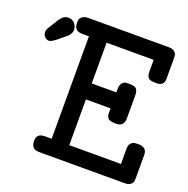

<svg xmlns="http://www.w3.org/2000/svg" viewBox="-198 -749 839 859"><g transform="rotate(20 222.0 -319.5)"><path d="M-81.1 -514.2Q-81.1 -516.1 -80.6 -518.6Q-80.1 -521 -79.6 -522.9Q-79.1 -524.9 -77.6 -528.6Q-76.2 -532.2 -74.7 -534.7Q-73.2 -537.1 -70.3 -542Q-67.4 -546.9 -64.7 -551Q-62 -555.2 -57.1 -563Q-52.2 -570.8 -48.3 -577.1L-46.4 -580.1Q-44.4 -584 -43.2 -585.4Q-42 -586.9 -39.1 -590.6Q-36.1 -594.2 -34.2 -596.7Q-32.2 -599.1 -28.8 -601.6Q-25.4 -604 -21.7 -606Q-18.1 -607.9 -13.7 -608.9Q-9.3 -609.9 -4.4 -609.9Q15.6 -609.9 26.6 -595.9Q37.6 -582 37.6 -566.9Q37.6 -562 36.6 -558.1Q35.6 -554.2 32.7 -549.1Q29.8 -543.9 27.8 -541Q25.9 -538.1 19.3 -532.5Q12.7 -526.9 8.8 -523.4Q4.9 -520 -5.1 -512Q-15.1 -503.9 -21 -499Q-43 -482.9 -51.3 -482.9Q-63.5 -482.9 -72.3 -491.9Q-81.1 -501 -81.1 -514.2ZM-81.1 -514.2Q-81.1 -516.1 -80.6 -518.6Q-80.1 -521 -79.6 -522.9Q-79.1 -524.9 -77.6 -528.6Q-76.2 -532.2 -74.7 -534.7Q-73.2 -537.1 -70.3 -542Q-67.4 -546.9 -64.7 -551Q-62 -555.2 -57.1 -563Q-52.2 -570.8 -48.3 -577.1L-46.4 -580.1Q-44.4 -584 -43.2 -585.4Q-42 -586.9 -39.1 -590.6Q-36.1 -594.2 -34.2 -596.7Q-32.2 -599.1 -28.8 -601.6Q-25.4 -604 -21.7 -606Q-18.1 -607.9 -13.7 -608.9Q-9.3 -609.9 -4.4 -609.9Q15.6 -609.9 26.6 -595.9Q37.6 -582 37.6 -566.9Q37.6 -562 36.6 -558.1Q35.6 -554.2 32.7 -549.1Q29.8 -543.9 27.8 -541Q25.9 -538.1 19.3 -532.5Q12.7 -526.9 8.8 -523.4Q4.9 -520 -5.1 -512Q-15.1 -503.9 -21 -499Q-43 -482.9 -51.3 -482.9Q-63.5 -482.9 -72.3 -491.9Q-81.1 -501 -81.1 -514.2ZM39.1 -41Q39.1 -75.2 78.1 -75.2H109.9V-563Q109.9 -563 77.1 -563Q39.1 -563 39.1 -600.1Q39.1 -609.9 40 -616.5Q41 -623 51 -631.1Q61 -639.2 79.1 -639.2H462.9Q481 -639.2 490 -631.1Q499 -623 500 -616.5Q501 -609.9 501 -598.1V-504.9Q502 -468.8 464.8 -469.2H460.9Q444.8 -469.2 435.8 -472.2Q426.8 -475.1 422.9 -483.2Q418.9 -491.2 418.5 -496.6Q418 -502 418 -515.1V-563H193.8V-369.1H311V-386.2Q311 -403.3 318.1 -412.6Q325.2 -421.9 332 -423.3Q338.9 -424.8 349.1 -424.8H354Q379.9 -424.8 387.5 -414.8Q395 -404.8 395 -386.2V-274.9Q395 -236.8 356 -236.8H352.1Q336.9 -236.8 327.9 -240.5Q318.8 -244.1 315.4 -251.5Q312 -258.8 311.5 -263.4Q311 -268.1 311 -275.9V-293H193.8V-75.2H439.9V-148.9Q439.9 -165 447.5 -173.6Q455.1 -182.1 462.6 -183.6Q470.2 -185.1 483.9 -185.1Q523.9 -185.1 523.9 -148.9V-43Q523.9 -29.8 522.5 -22Q521 -14.2 511.5 -7.1Q502 0 484.9 0H76.2Q39.1 0 39.1 -41Z"/></g></svg>

Font: CMU Typewriter Text
Style: Bold
Weight: 700
Version: Version 0.7.0